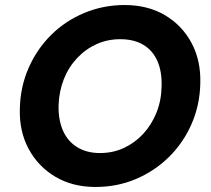

<svg xmlns="http://www.w3.org/2000/svg" viewBox="-20 -732 841 764"><path d="M360 12Q269 12 200.5 -28.5Q132 -69 94 -139.5Q56 -210 59 -301Q61 -387 94 -462Q127 -537 183.5 -593Q240 -649 315.5 -680.5Q391 -712 476 -712Q568 -712 636.5 -671.5Q705 -631 742.5 -560.5Q780 -490 777 -399Q775 -313 742 -238Q709 -163 652 -107Q595 -51 520.5 -19.5Q446 12 360 12ZM378 -123Q429 -123 472.5 -143Q516 -163 549.5 -199Q583 -235 602.5 -283.5Q622 -332 623 -388Q625 -445 607 -487.5Q589 -530 551.5 -553Q514 -576 458 -576Q408 -576 364.5 -556.5Q321 -537 287 -501Q253 -465 234 -417Q215 -369 213 -312Q212 -255 230.5 -212.5Q249 -170 287 -146.5Q325 -123 378 -123Z"/></svg>

Font: DM Sans 18pt Black
Style: Italic
Weight: 900
Italic angle: -10°
Designer: Colophon Foundry, Jonny Pinhorn
Foundry: Colophon Foundry
Version: Version 4.004;gftools[0.9.30]